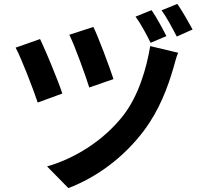

<svg xmlns="http://www.w3.org/2000/svg" viewBox="-20 -887 1040 983"><path d="M966 -736C947 -771 913 -831 888 -867L807 -834C834 -798 863 -742 885 -700L966 -736ZM832 -702C814 -738 781 -799 756 -835L674 -802C701 -765 731 -709 751 -668L832 -702ZM561 -482C551 -512 534 -561 515 -610L511 -621C491 -674 470 -725 458 -749L335 -709C350 -678 371 -626 390 -574L394 -563C412 -515 428 -468 437 -439L561 -482ZM299 -408C289 -440 270 -488 250 -537L246 -547C237 -570 227 -592 218 -614L214 -623C203 -648 193 -671 185 -687L60 -643C89 -590 152 -426 173 -362L299 -408ZM716 -217C798 -326 840 -444 868 -540C875 -562 881 -592 892 -617L749 -651C731 -541 690 -395 608 -292C506 -163 358 -74 221 -35L330 76C472 22 611 -78 716 -217Z"/></svg>

Font: Glow Sans SC Normal
Style: Bold
Weight: 700
Designer: Ryoko NISHIZUKA (kana, bopomofo & ideographs); Paul D. Hunt (Latin, Greek & Cyrillic); Sandoll Communications, Soo-young
Version: Version 0.93